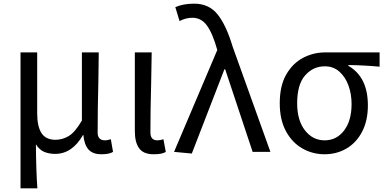

<svg xmlns="http://www.w3.org/2000/svg" viewBox="-20 -829 2106 1048"><path d="M184 199H92V-543H183V-210Q183 -139 206.5 -102.5Q230 -66 283 -66Q320 -66 354.5 -86Q389 -106 427 -171V-543H519L517 -391Q513 -236 513 -106Q513 -63 553 -63Q567 -63 585 -69L597 0Q577 13 533 13Q487 13 463.5 -12.5Q440 -38 435 -92H433Q374 11 281 11Q249 11 222.5 0.5Q196 -10 176 -41Q177 103 184 199Z M819 13Q763 13 739.5 -19.5Q716 -52 716 -113V-543H808L805 -371Q801 -227 801 -106Q801 -63 839 -63Q854 -63 872 -69L885 0Q866 13 819 13Z M1027 9 930 0 1166 -556Q1140 -650 1107 -693Q1077 -732 1030 -732Q994 -732 960 -714L937 -790Q980 -809 1040 -809Q1121 -809 1168 -750Q1215 -691 1250 -574L1456 0H1359L1209 -451H1205Z M1751 13Q1686 13 1630 -19Q1574 -51 1540.5 -113.5Q1507 -176 1507 -265Q1507 -361 1542.5 -422.5Q1578 -484 1634.5 -513.5Q1691 -543 1755 -543H2052V-465Q1966 -473 1881 -474V-470Q1988 -409 1988 -254Q1988 -170 1956.5 -110Q1925 -50 1871.5 -18.5Q1818 13 1751 13ZM1752 -63Q1817 -63 1858 -116.5Q1899 -170 1899 -261Q1899 -316 1882 -362.5Q1865 -409 1832.5 -438Q1800 -467 1753 -467Q1689 -467 1645.5 -417.5Q1602 -368 1602 -265Q1602 -172 1644.5 -117.5Q1687 -63 1752 -63Z"/></svg>

Font: Source Han Sans & Saira Hybrid
Style: Regular
Weight: 400
Designer: Ryoko NISHIZUKA 西塚涼子 (kana & ideographs); Paul D. Hunt (Latin, Greek & Cyrillic); Wenlong ZHANG 张文龙 (bopomofo); Sandoll 
Foundry: Adobe Systems Incorporated
Version: Version 1.00;August 2, 2021;FontCreator 13.0.0.2675 64-bit